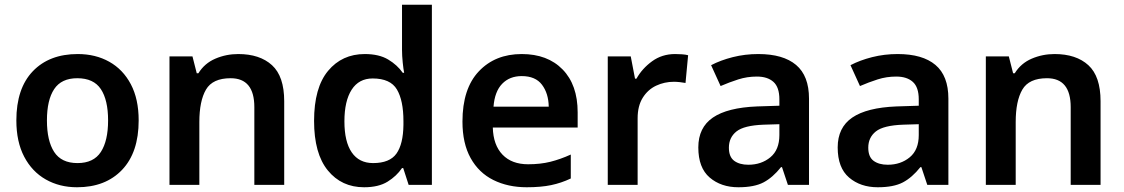

<svg xmlns="http://www.w3.org/2000/svg" viewBox="-20 -780 4740 810"><path d="M565 -272Q565 -137 495 -63.5Q425 10 305 10Q231 10 173 -23Q115 -56 82 -119Q49 -182 49 -272Q49 -407 118.5 -479.5Q188 -552 308 -552Q383 -552 441 -519.5Q499 -487 532 -424.5Q565 -362 565 -272ZM178 -272Q178 -186 208.5 -139Q239 -92 307 -92Q375 -92 405.5 -139Q436 -186 436 -272Q436 -358 405.5 -404Q375 -450 306 -450Q239 -450 208.5 -404Q178 -358 178 -272Z M985 -552Q1076 -552 1127.5 -505Q1179 -458 1179 -353V0H1053V-328Q1053 -450 953 -450Q877 -450 849 -402Q821 -354 821 -265V0H695V-542H792L810 -471H817Q843 -513 888.5 -532.5Q934 -552 985 -552Z M1516 10Q1421 10 1363 -61Q1305 -132 1305 -270Q1305 -410 1364 -481Q1423 -552 1519 -552Q1579 -552 1617.5 -529Q1656 -506 1679 -473H1685Q1682 -487 1679 -516Q1676 -545 1676 -570V-760H1802V0H1704L1681 -71H1676Q1653 -37 1615 -13.5Q1577 10 1516 10ZM1554 -92Q1624 -92 1652.5 -132Q1681 -172 1682 -253V-269Q1682 -356 1654.5 -402.5Q1627 -449 1552 -449Q1494 -449 1463.5 -401.5Q1433 -354 1433 -268Q1433 -182 1464 -137Q1495 -92 1554 -92Z M2181 -552Q2290 -552 2353.5 -487Q2417 -422 2417 -306V-242H2059Q2061 -168 2100 -127.5Q2139 -87 2208 -87Q2260 -87 2302 -97.5Q2344 -108 2388 -128V-27Q2348 -8 2305 1Q2262 10 2202 10Q2123 10 2061.5 -20.5Q2000 -51 1965.5 -113Q1931 -175 1931 -267Q1931 -406 2000 -479Q2069 -552 2181 -552ZM2181 -459Q2130 -459 2098.5 -426.5Q2067 -394 2062 -330H2295Q2294 -386 2266.5 -422.5Q2239 -459 2181 -459Z M2828 -552Q2841 -552 2856.5 -551Q2872 -550 2883 -547L2872 -430Q2862 -432 2848 -433.5Q2834 -435 2823 -435Q2783 -435 2748 -418.5Q2713 -402 2691.5 -367.5Q2670 -333 2670 -281V0H2544V-542H2641L2659 -448H2665Q2689 -491 2731 -521.5Q2773 -552 2828 -552Z M3179 -552Q3284 -552 3338.5 -506Q3393 -460 3393 -364V0H3304L3279 -75H3275Q3240 -31 3201 -10.5Q3162 10 3095 10Q3022 10 2974 -31Q2926 -72 2926 -158Q2926 -242 2987.5 -284Q3049 -326 3174 -331L3268 -334V-361Q3268 -412 3243 -434.5Q3218 -457 3173 -457Q3132 -457 3094.5 -445Q3057 -433 3020 -417L2980 -505Q3020 -526 3071.5 -539Q3123 -552 3179 -552ZM3202 -254Q3119 -251 3087 -225.5Q3055 -200 3055 -157Q3055 -118 3077.5 -101.5Q3100 -85 3137 -85Q3192 -85 3230 -116.5Q3268 -148 3268 -210V-256Z M3767 -552Q3872 -552 3926.5 -506Q3981 -460 3981 -364V0H3892L3867 -75H3863Q3828 -31 3789 -10.5Q3750 10 3683 10Q3610 10 3562 -31Q3514 -72 3514 -158Q3514 -242 3575.5 -284Q3637 -326 3762 -331L3856 -334V-361Q3856 -412 3831 -434.5Q3806 -457 3761 -457Q3720 -457 3682.5 -445Q3645 -433 3608 -417L3568 -505Q3608 -526 3659.5 -539Q3711 -552 3767 -552ZM3790 -254Q3707 -251 3675 -225.5Q3643 -200 3643 -157Q3643 -118 3665.5 -101.5Q3688 -85 3725 -85Q3780 -85 3818 -116.5Q3856 -148 3856 -210V-256Z M4429 -552Q4520 -552 4571.5 -505Q4623 -458 4623 -353V0H4497V-328Q4497 -450 4397 -450Q4321 -450 4293 -402Q4265 -354 4265 -265V0H4139V-542H4236L4254 -471H4261Q4287 -513 4332.5 -532.5Q4378 -552 4429 -552Z"/></svg>

Font: Noto Sans Sinhala UI SemiBold
Style: Regular
Weight: 600
Designer: Jelle Bosma - Monotype Design Team
Foundry: Monotype Imaging Inc.
Version: Version 2.006; ttfautohint (v1.8.4.7-5d5b)